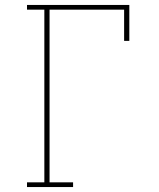

<svg xmlns="http://www.w3.org/2000/svg" viewBox="-20 -755 640 775"><path d="M89 0V-19H159V-716H89V-735H502V-590H481V-716H180V-19H275V0Z"/></svg>

Font: Iosevka HT Thin Extended
Style: Regular
Weight: 100
Width: 7
Monospace: yes
Designer: Belleve Invis
Foundry: Belleve Invis
Version: Version 32.3.0; ttfautohint (v1.8.4)